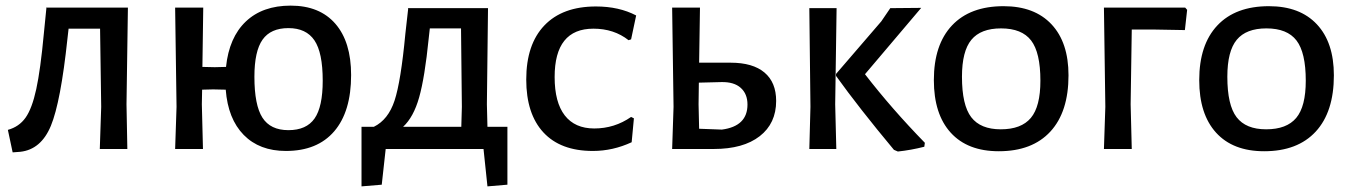

<svg xmlns="http://www.w3.org/2000/svg" viewBox="-20 -530 4806 683"><path d="M435 -503 430 -159 433 0H335L340 -150L336 -428H224L220 -393Q196 -167 161 -82.5Q126 2 52 10L25 12L8 -68Q48 -79 71 -111.5Q94 -144 109 -213Q124 -282 136 -411L145 -501L144 -503Z M1014 -510Q1117 -510 1173 -445.5Q1229 -381 1229 -263Q1229 -133 1169 -63Q1109 7 997 7Q903 7 847 -50Q791 -107 783 -211L738 -212L699 -211L698 -159L702 0H603L608 -150L603 -503H703L700 -292L744 -291L784 -292Q795 -397 854.5 -453.5Q914 -510 1014 -510ZM1128 -243Q1128 -343 1098.5 -386.5Q1069 -430 1006 -430Q943 -430 914 -389Q885 -348 885 -257Q885 -156 913.5 -111.5Q942 -67 1006 -67Q1070 -67 1099 -108.5Q1128 -150 1128 -243Z M1714 -79H1785V127L1714 133L1700 0H1352L1338 127L1266 133V-79H1310Q1361 -104 1383.5 -172Q1406 -240 1422 -410L1432 -499L1431 -501H1716L1712 -159ZM1621 -79 1623 -150 1620 -429H1509L1505 -393Q1491 -254 1471 -183.5Q1451 -113 1414 -79Z M2100 -507Q2182 -507 2243 -475L2225 -390L2216 -387Q2164 -428 2091 -428Q1953 -428 1953 -256Q1953 -166 1989 -119.5Q2025 -73 2094 -73Q2166 -73 2225 -114L2235 -109L2227 -24Q2160 7 2089 7Q1974 7 1913 -59Q1852 -125 1852 -247Q1852 -372 1916.5 -439.5Q1981 -507 2100 -507Z M2579 -307Q2658 -307 2699.5 -272Q2741 -237 2741 -171Q2741 -91 2682.5 -45.5Q2624 0 2519 0H2371L2376 -150L2371 -503H2470L2467 -307ZM2548 -69Q2639 -81 2639 -158Q2639 -196 2615 -217.5Q2591 -239 2546 -238L2466 -236L2465 -159L2467 -72Z M3257 -502 3057 -266Q3152 -143 3270 -22L3268 -8Q3221 4 3174 9L3160 3Q3035 -147 2954 -260V-267L3115 -454L3147 -501ZM2956 -501 2951 -159 2955 0H2859L2863 -150L2859 -501Z M3550 -508Q3660 -508 3720.5 -443.5Q3781 -379 3781 -262Q3781 -132 3716.5 -62Q3652 8 3533 8Q3422 8 3362 -58Q3302 -124 3302 -245Q3302 -371 3366.5 -439.5Q3431 -508 3550 -508ZM3541 -429Q3469 -429 3435.5 -388.5Q3402 -348 3402 -257Q3402 -156 3435 -113Q3468 -70 3540 -70Q3613 -70 3647 -110.5Q3681 -151 3681 -243Q3681 -343 3648 -386Q3615 -429 3541 -429Z M4196 -503 4203 -495 4195 -423 4081 -425H4006L4002 -159L4006 0H3907L3912 -150L3907 -503Z M4494 -508Q4604 -508 4664.5 -443.5Q4725 -379 4725 -262Q4725 -132 4660.5 -62Q4596 8 4477 8Q4366 8 4306 -58Q4246 -124 4246 -245Q4246 -371 4310.5 -439.5Q4375 -508 4494 -508ZM4485 -429Q4413 -429 4379.5 -388.5Q4346 -348 4346 -257Q4346 -156 4379 -113Q4412 -70 4484 -70Q4557 -70 4591 -110.5Q4625 -151 4625 -243Q4625 -343 4592 -386Q4559 -429 4485 -429Z"/></svg>

Font: Alegreya Sans SC Medium
Style: Regular
Weight: 500
Designer: Juan Pablo del Peral
Foundry: Huerta Tipografica
Version: Version 2.001;PS 002.001;hotconv 1.0.88;makeotf.lib2.5.64775